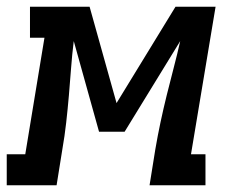

<svg xmlns="http://www.w3.org/2000/svg" viewBox="-62 -550 682 570"><path d="M-42 0V-92H13L70 -438H27V-530H204L284 -244L459 -530H578L505 -92H548V0H382L399 -106Q406 -147 414.5 -187Q423 -227 433 -267.5Q443 -308 453.5 -348Q464 -388 473 -428L308 -159H232L157 -428Q152 -388 149 -347.5Q146 -307 142.5 -266.5Q139 -226 134.5 -186Q130 -146 123 -106L106 0Z"/></svg>

Font: Iosevka Curly Slab SmBdEx
Style: Italic
Weight: 600
Width: 7
Italic angle: -9°
Monospace: yes
Designer: Belleve Invis
Foundry: Belleve Invis
Version: Version 11.1.0; ttfautohint (v1.8.3)